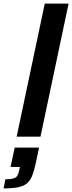

<svg xmlns="http://www.w3.org/2000/svg" viewBox="-63 -763 403 1072"><path d="M30 0 187 -743H320L163 0ZM-43 289 -33 238Q-4 238 11.5 233.5Q27 229 33.5 218.5Q40 208 44 190L48 169H-4L19 61H155L137 147Q128 187 118 214.5Q108 242 90 258.5Q72 275 40.5 282Q9 289 -43 289Z"/></svg>

Font: Saira SemiExpanded SemiBold
Style: Italic
Weight: 600
Width: 6
Italic angle: -12°
Designer: Hector Gatti with collaboration of the Omnibus-Type team
Foundry: Omnibus-Type
Version: Version 1.101